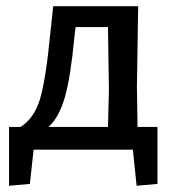

<svg xmlns="http://www.w3.org/2000/svg" viewBox="-20 -481 560 617"><path d="M9 116V-73H46Q89 -100 108 -161Q127 -222 142 -377L151 -461H424L420 -202L422 -73H486V110L419 116L407 0H88L76 110ZM219 -361Q207 -234 188.5 -169Q170 -104 136 -73H327L330 -193L327 -394H223Z"/></svg>

Font: Alegreya Sans Medium
Style: Regular
Weight: 500
Designer: Juan Pablo del Peral
Foundry: Huerta Tipografica
Version: Version 2.007